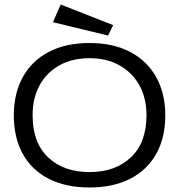

<svg xmlns="http://www.w3.org/2000/svg" viewBox="-20 -817 790 848"><path d="M375 11Q270 11 195 -27.5Q120 -66 80.5 -137.5Q41 -209 41 -308Q41 -404 80.5 -476Q120 -548 195 -587.5Q270 -627 375 -627Q480 -627 555 -587.5Q630 -548 670 -476Q710 -404 710 -308Q710 -209 670 -137.5Q630 -66 555 -27.5Q480 11 375 11ZM375 -57Q489 -57 558 -122Q627 -187 627 -308Q627 -384 595.5 -440.5Q564 -497 507.5 -528.5Q451 -560 375 -560Q299 -560 242.5 -528.5Q186 -497 155 -440.5Q124 -384 124 -308Q124 -187 192.5 -122Q261 -57 375 -57ZM457 -660 214 -719 248 -797 480 -706Z"/></svg>

Font: Inconsolata ExtraExpanded
Style: Regular
Weight: 400
Width: 8
Monospace: yes
Designer: Raph Levien, Cyreal, Brenton Simpson
Foundry: Raph Levien, Cyreal, Google
Version: Version 3.000; ttfautohint (v1.8.2.53-6de2)